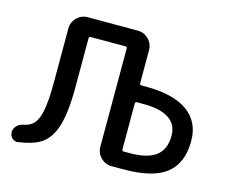

<svg xmlns="http://www.w3.org/2000/svg" viewBox="-103 -895 1206 1021"><g transform="rotate(15 500.0 -385.0)"><path d="M620.1 -123Q620.1 -113.3 629.9 -113.3H661.1Q760.7 -113.3 807.1 -149.4Q853.5 -185.5 853.5 -259.8Q853.5 -384.8 663.1 -384.8H629.9Q620.1 -384.8 620.1 -375ZM175.8 -377.9V-668.9Q175.8 -704.1 200.7 -729Q225.6 -753.9 260.7 -753.9H535.2Q570.3 -753.9 595.2 -729Q620.1 -704.1 620.1 -668.9V-487.3Q620.1 -477.5 629.9 -477.5H653.3Q805.7 -477.5 883.8 -421.4Q961.9 -365.2 961.9 -260.7Q961.9 -137.7 888.2 -79.6Q814.5 -21.5 653.3 -21.5H616.2H587.9Q552.7 -21.5 527.8 -46.4Q502.9 -71.3 502.9 -106.4V-646.5Q502.9 -656.2 493.2 -656.2H302.7Q293 -656.2 293 -646.5V-377.9Q293 -235.4 268.6 -159.2Q244.1 -83 189.5 -50.8Q147.5 -26.4 74.2 -16.6Q71.3 -15.6 68.4 -15.6Q53.7 -15.6 41 -26.4Q27.3 -40 27.3 -59.1Q27.3 -78.1 41 -93.3Q54.7 -108.4 74.2 -112.3Q104.5 -118.2 121.1 -130.9Q149.4 -150.4 162.6 -206.1Q175.8 -261.7 175.8 -377.9Z"/></g></svg>

Font: Gen Jyuu GothicX Medium
Style: Regular
Weight: 500
Designer: Ryoko NISHIZUKA (kana &amp; ideographs); Paul D. Hunt (Latin, Greek &amp; Cyrillic); Wenlong ZHANG (bopomofo); Sandoll C
Version: Version 1.058.20140828